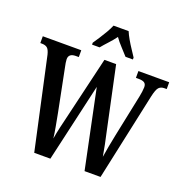

<svg xmlns="http://www.w3.org/2000/svg" viewBox="-159 -1075 1175 1219"><g transform="rotate(20 428.5 -465.5)"><path d="M70 -615Q62 -647 49 -657.5Q36 -668 12 -668H2V-714H262V-668H242Q194 -668 194 -629Q194 -620 196.5 -604.5Q199 -589 202 -576L259 -290Q267 -248 275 -204.5Q283 -161 287 -127Q293 -164 302.5 -205.5Q312 -247 324 -296L421 -707H500L588 -294Q599 -244 607.5 -203Q616 -162 622 -125Q627 -160 634 -196Q641 -232 650 -278L710 -567Q713 -580 715.5 -599.5Q718 -619 718 -630Q718 -651 705.5 -659.5Q693 -668 666 -668H648V-714H856V-668H840Q817 -668 803.5 -654Q790 -640 779 -590L652 0H544L434 -529L313 0H204ZM314 -784Q327 -803 344 -829Q361 -855 376.5 -882Q392 -909 401 -931H503Q512 -909 527.5 -882Q543 -855 560.5 -829Q578 -803 590 -784V-771H540Q521 -793 495.5 -820Q470 -847 452 -873Q433 -847 408 -820Q383 -793 365 -771H314Z"/></g></svg>

Font: Noto Serif Bengali ExtraCondensed SemiBold
Style: Regular
Weight: 600
Width: 2
Designer: Juan Bruce, Universal Thirst, Indian Type Foundry and the Monotype Design Team.
Foundry: Monotype Imaging Inc.
Version: Version 2.003; ttfautohint (v1.8.4.7-5d5b)